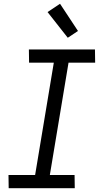

<svg xmlns="http://www.w3.org/2000/svg" viewBox="-20 -997 540 1017"><path d="M26 0 25 -70H166L265 -665H134L133 -735H483L484 -665H343L244 -70H375L376 0ZM339 -797 232 -933 298 -977 393 -833Z"/></svg>

Font: Iosevka Web
Style: Italic
Weight: 400
Italic angle: -9°
Monospace: yes
Designer: Belleve Invis
Foundry: Belleve Invis
Version: Version 28.0.3; ttfautohint (v1.8.3)